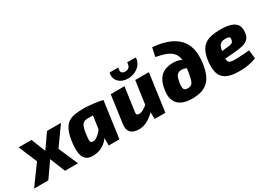

<svg xmlns="http://www.w3.org/2000/svg" viewBox="-50 -1454 3025 2196"><g transform="rotate(-30 1462.5 -355.5)"><path d="M214 -497 316 -239 149 0H-39L146 -254L44 -497ZM388 -309 373 -203H191L205 -309ZM603 -497 430 -254 541 0H369L260 -270L419 -497Z M916 -511Q942 -511 976 -508Q1010 -505 1045 -500.5Q1080 -496 1109.5 -491Q1139 -486 1155 -481L1021 -387Q989 -388 961.5 -388.5Q934 -389 901 -389Q878 -389 860 -384.5Q842 -380 829 -367.5Q816 -355 806.5 -330Q797 -305 791 -264Q783 -208 781.5 -178.5Q780 -149 789 -139Q798 -129 821 -129Q844 -131 869.5 -148.5Q895 -166 920 -195Q945 -224 964 -259L994 -206Q977 -140 942 -92Q907 -44 858 -18Q809 8 747 12Q678 16 643 -15Q608 -46 600.5 -108.5Q593 -171 606 -261Q620 -348 645.5 -398.5Q671 -449 710 -473Q749 -497 800.5 -504Q852 -511 916 -511ZM978 -495 1155 -481 1088 0H947V-110L925 -125Z M1442 -497 1397 -179Q1394 -156 1402.5 -147.5Q1411 -139 1428 -139Q1457 -139 1484.5 -154.5Q1512 -170 1556 -205L1585 -124Q1520 -53 1461.5 -19.5Q1403 14 1343 14Q1268 14 1233.5 -23.5Q1199 -61 1209 -128L1260 -497ZM1764 -497 1695 0H1553L1550 -134L1534 -146L1584 -497ZM1605 -718H1718Q1719 -676 1694.5 -638.5Q1670 -601 1626 -577Q1582 -553 1523 -553Q1465 -553 1427.5 -577Q1390 -601 1375.5 -638.5Q1361 -676 1374 -718H1487Q1475 -673 1489 -655.5Q1503 -638 1535 -638Q1567 -638 1585 -655.5Q1603 -673 1605 -718Z M1939 -725Q2033 -717 2105.5 -694.5Q2178 -672 2229 -635Q2280 -598 2310.5 -546.5Q2341 -495 2350 -429Q2359 -363 2349 -282Q2338 -201 2315.5 -145Q2293 -89 2256.5 -54Q2220 -19 2168.5 -2.5Q2117 14 2047 14Q1966 14 1911 -11Q1856 -36 1831.5 -88.5Q1807 -141 1818 -222Q1834 -342 1892.5 -397Q1951 -452 2054 -452Q2077 -452 2103.5 -448Q2130 -444 2155.5 -431Q2181 -418 2202 -393Q2223 -368 2234 -327L2224 -259Q2210 -283 2191 -299.5Q2172 -316 2149.5 -325Q2127 -334 2103 -334Q2071 -334 2052.5 -321.5Q2034 -309 2024 -283.5Q2014 -258 2008 -219Q1999 -159 2009 -136.5Q2019 -114 2061 -114Q2093 -114 2111 -131Q2129 -148 2139.5 -188Q2150 -228 2160 -296Q2170 -356 2168.5 -401Q2167 -446 2153 -479.5Q2139 -513 2109.5 -538Q2080 -563 2032 -580Q1984 -597 1914 -610Z M2709 -511Q2807 -511 2860.5 -490Q2914 -469 2932.5 -429.5Q2951 -390 2942 -331Q2936 -286 2911.5 -260.5Q2887 -235 2844 -222.5Q2801 -210 2735 -205L2476 -184L2488 -275L2693 -296Q2716 -298 2731.5 -302.5Q2747 -307 2756.5 -317.5Q2766 -328 2768 -349Q2771 -366 2766 -375Q2761 -384 2747.5 -387.5Q2734 -391 2708 -390Q2683 -390 2666 -384Q2649 -378 2637.5 -364.5Q2626 -351 2618.5 -325.5Q2611 -300 2604 -259Q2595 -203 2599.5 -175Q2604 -147 2624.5 -138Q2645 -129 2682 -129Q2705 -129 2740 -130.5Q2775 -132 2813.5 -134.5Q2852 -137 2881 -140L2894 -28Q2861 -14 2822 -4.5Q2783 5 2743 8.5Q2703 12 2665 12Q2558 12 2500 -18.5Q2442 -49 2423 -108.5Q2404 -168 2413 -254Q2422 -332 2444.5 -382.5Q2467 -433 2503.5 -460.5Q2540 -488 2591.5 -499.5Q2643 -511 2709 -511Z"/></g></svg>

Font: Exo 2 ExtraBold
Style: Italic
Weight: 800
Italic angle: -8°
Designer: Natanael Gama
Foundry: Natanael Gama
Version: Version 2.010